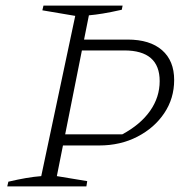

<svg xmlns="http://www.w3.org/2000/svg" viewBox="-20 -669 681 689"><path d="M6 0 10 -17Q44 -25 73 -30Q102 -35 128 -37L250 -612L132 -632L136 -649H420L417 -634Q377 -625 349.5 -620.5Q322 -616 299 -614L184 -37L293 -19L290 0ZM180 -147 188 -187H419Q484 -222 518.5 -271Q553 -320 553 -378Q553 -488 426 -488H248L256 -527H438Q518 -527 561.5 -489Q605 -451 605 -382Q605 -316 569.5 -263Q534 -210 473 -178.5Q412 -147 336 -147Z"/></svg>

Font: Piazzolla Thin Thin
Style: Italic
Weight: 250
Italic angle: -11.3°
Version: Version 2.005